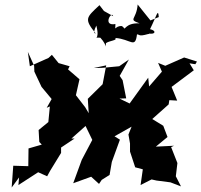

<svg xmlns="http://www.w3.org/2000/svg" viewBox="-20 -795 897 855"><path d="M552 -196 559 -156V-120L582 -50L616 -41L606 29L655 4L677 9L739 17L786 35L763 -10L770 -69L742 -140L755 -146L674 -142L726 -185L707 -235L658 -265L731 -330L734 -349L769 -347L744 -408L843 -482L824 -513L850 -509L857 -521L800 -539L716 -502L684 -515L701 -476L644 -410L640 -449L555 -331L572 -327L512 -356L542 -357L526 -438L513 -457L554 -530L511 -500L437 -493L397 -492L453 -504L437 -420L371 -355L375 -291L359 -318L318 -371L334 -442L283 -486L290 -500L241 -514L211 -551L196 -537L113 -500L104 -564L132 -502L133 -476L165 -408L210 -354L188 -315L202 -321L194 -238L196 -252L152 -216L155 -163L166 -151L107 -134L106 -55L39 -57L32 40L65 -5L62 29L150 -28L190 -10L203 -34L252 -114V-138L312 -178H298L361 -234L391 -172L344 -83L306 21L386 -8L421 24L433 6L468 -16L478 -74L514 -173L490 -188L566 -231ZM523 -679C489 -681 493 -649 494 -688C434 -677 478 -750 484 -723L443 -746L423 -772C363 -716 354 -711 406 -646C415 -650 385 -633 409 -681C428 -608 388 -631 427 -627C462 -589 447 -570 452 -603C467 -614 505 -615 493 -626C563 -621 582 -576 590 -642C602 -642 596 -631 638 -643C659 -644 643 -665 623 -652C668 -633 684 -657 648 -665C678 -725 684 -761 687 -719L650 -704L593 -775C588 -706 548 -710 602 -691C535 -694 538 -655 530 -673Z"/></svg>

Font: Asimov Aggro
Style: CondIt
Weight: 500
Designer: Google
Version: Version 2.000980; 2014